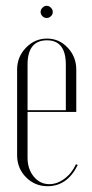

<svg xmlns="http://www.w3.org/2000/svg" viewBox="-20 -635 317 662"><path d="M162 -594Q162 -585 155.5 -579Q149 -573 141 -573Q132 -573 126 -579.5Q120 -586 120 -594Q120 -602 126.5 -608.5Q133 -615 141 -615Q149 -615 155.5 -608.5Q162 -602 162 -594ZM39 -395Q39 -439 69.5 -470.5Q100 -502 142 -502Q184 -502 213.5 -470.5Q243 -439 243 -395V-249H75V-91Q75 -52 96.5 -26Q118 0 150 0Q177 0 202.5 -19Q228 -38 242 -69L248 -66Q212 7 144 7Q100 7 69.5 -24Q39 -55 39 -100ZM75 -255H207V-412Q207 -496 142 -496Q75 -496 75 -412Z"/></svg>

Font: Moniqa ExtLt Narrow Display
Style: Regular
Weight: 200
Width: 4
Designer: Rajesh Rajput
Foundry: Rajesh Rajput
Version: Version 1.000